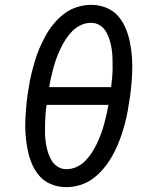

<svg xmlns="http://www.w3.org/2000/svg" viewBox="-20 -763 640 791"><path d="M254 8Q221 8 192 -3.5Q163 -15 143.5 -37Q124 -59 112 -87Q100 -115 94 -145Q88 -175 85.5 -206.5Q83 -238 84.5 -270Q86 -302 89 -334.5Q92 -367 98 -399Q102 -427 108.5 -454.5Q115 -482 123 -509.5Q131 -537 142.5 -564Q154 -591 168.5 -617Q183 -643 202.5 -666.5Q222 -690 246.5 -708Q271 -726 299.5 -734.5Q328 -743 355 -743Q388 -743 417 -731.5Q446 -720 465.5 -698Q485 -676 497 -648Q509 -620 515 -590Q521 -560 523.5 -528.5Q526 -497 524.5 -465Q523 -433 520 -400.5Q517 -368 511 -336Q507 -308 501 -280.5Q495 -253 486.5 -225.5Q478 -198 467 -171Q456 -144 441 -118Q426 -92 406.5 -68.5Q387 -45 362.5 -27Q338 -9 309.5 -0.5Q281 8 254 8ZM438 -404Q440 -424 442 -444Q444 -464 444 -483.5Q444 -503 443.5 -523Q443 -543 440 -562Q437 -581 431.5 -599Q426 -617 416.5 -633Q407 -649 391 -659Q375 -669 355 -669Q334 -669 314 -660Q294 -651 278.5 -635.5Q263 -620 251 -601.5Q239 -583 230 -564Q221 -545 213.5 -525Q206 -505 200.5 -485Q195 -465 190.5 -445Q186 -425 183 -404ZM254 -66Q275 -66 295 -75Q315 -84 330.5 -99.5Q346 -115 358 -133.5Q370 -152 379 -171Q388 -190 395.5 -210Q403 -230 408.5 -250Q414 -270 418.5 -290Q423 -310 427 -331H172Q169 -311 167.5 -291Q166 -271 165.5 -251.5Q165 -232 165.5 -212Q166 -192 169 -173Q172 -154 177.5 -136Q183 -118 192.5 -102Q202 -86 218 -76Q234 -66 254 -66Z"/></svg>

Font: Iosevka Extended Oblique
Style: Regular
Weight: 400
Width: 7
Italic angle: -9°
Monospace: yes
Designer: Belleve Invis
Foundry: Belleve Invis
Version: Version 32.0.1; ttfautohint (v1.8.4)